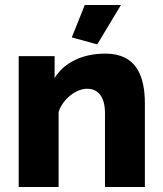

<svg xmlns="http://www.w3.org/2000/svg" viewBox="-20 -750 652 770"><path d="M320 -730 268 -600 370 -572 465 -730ZM533 -469Q494 -535 403 -535Q334 -535 281 -509.5Q228 -484 199 -437V-525H55V0H215V-301Q228 -340 263 -368Q297 -394 330 -394Q363 -394 382 -369.5Q401 -345 401 -295V0H561V-336Q561 -420 533 -469Z"/></svg>

Font: RT Raleway ExtraBold
Style: Regular
Weight: 400
Designer: Matt McInerney, Pablo Impallari, Rodrigo Fuenzalida — Edited by Milan Moffatt in April 2016
Foundry: Matt McInerney, Pablo Impallari, Rodrigo Fuenzalida — Edited by Milan Moffatt in April 2016
Version: Version 3.001